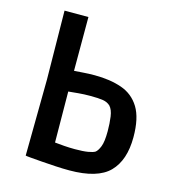

<svg xmlns="http://www.w3.org/2000/svg" viewBox="-106 -790 818 893"><g transform="rotate(15 302.5 -343.0)"><path d="M95 -1 99 -368 95 -699H210V-440Q229 -441 254.5 -443Q280 -445 309 -445Q383 -445 439 -425.5Q495 -406 526 -355.5Q557 -305 557 -213Q557 -102 500.5 -44.5Q444 13 308 13Q278 13 242.5 11Q207 9 174 6.5Q141 4 119 2Q97 0 95 -1ZM314 -347Q283 -347 256.5 -344.5Q230 -342 209 -340L211 -95Q230 -93 255.5 -91Q281 -89 308 -89Q348 -89 371 -93Q394 -97 404 -103Q415 -111 424.5 -134.5Q434 -158 434 -209Q434 -246 429.5 -278.5Q425 -311 410 -327Q396 -340 375 -343.5Q354 -347 314 -347Z"/></g></svg>

Font: Ruda
Style: Bold
Weight: 700
Designer: Mariela Monsalve and Angelina Sanchez
Foundry: Mariela Monsalve and Angelina Sanchez
Version: Version 2.000